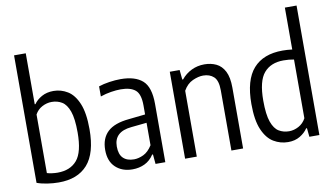

<svg xmlns="http://www.w3.org/2000/svg" viewBox="-80 -989 2050 1180"><g transform="rotate(-10 945.0 -399.0)"><path d="M199 9Q165.5 9 128.8 3.5Q92 -2 64 -12.5V-808H137V-490H141.5Q158.5 -515 190 -532.8Q221.5 -550.5 264 -550.5Q311 -550.5 351.8 -525.5Q392.5 -500.5 417.2 -441.5Q442 -382.5 442 -280.5Q442 -131 379.8 -60.8Q317.5 9.5 199 9ZM203 -51.5Q282 -51.5 324.2 -101.2Q366.5 -151 366.5 -273.5Q366.5 -360.5 350 -406.2Q333.5 -452 305.2 -469Q277 -486 241.5 -486Q211 -486 182 -470.8Q153 -455.5 137 -426V-60.5Q149.5 -56.5 168 -54Q186.5 -51.5 203 -51.5Z M660.5 8.5Q595.5 8.5 555 -29.5Q514.5 -67.5 514.5 -138Q514.5 -210 557.2 -250.5Q600 -291 692 -299.5L794 -310.5V-367Q794 -438 763.8 -463.2Q733.5 -488.5 672.5 -488.5Q645.5 -488.5 612.2 -483.2Q579 -478 545.5 -466.5V-529.5Q575 -539.5 612.5 -545Q650 -550.5 682.5 -550.5Q773 -550.5 819.2 -509.8Q865.5 -469 865.5 -364V0H804.5L799 -60H794Q771 -24.5 736.5 -8Q702 8.5 660.5 8.5ZM588.5 -146.5Q588.5 -97 612.5 -73.8Q636.5 -50.5 680 -50.5Q708 -50.5 738.8 -65Q769.5 -79.5 794 -118.5V-258.5L697 -248.5Q588.5 -238 588.5 -146.5Z M989 0V-542.5H1050.5L1056.5 -482H1061.5Q1088 -514.5 1125 -532.5Q1162 -550.5 1205.5 -550.5Q1246.5 -550.5 1279.5 -534.8Q1312.5 -519 1331.8 -481.5Q1351 -444 1351 -379.5V0H1278V-375.5Q1278 -437 1252.5 -460.5Q1227 -484 1186 -484Q1156.5 -484 1120.8 -468Q1085 -452 1062 -411V0Z M1631.5 9.5Q1583 9.5 1541.2 -15.5Q1499.5 -40.5 1474 -99.5Q1448.5 -158.5 1448.5 -260Q1448.5 -409.5 1511 -480Q1573.5 -550.5 1694 -550.5Q1722.5 -550.5 1754 -546.5V-808H1827V0H1764.5L1759 -54.5H1754Q1736.5 -28 1705.2 -9.2Q1674 9.5 1631.5 9.5ZM1648.5 -55Q1679 -55 1708.2 -70.8Q1737.5 -86.5 1754 -117.5V-484Q1723.5 -490 1689 -490Q1609.5 -490 1566.8 -440Q1524 -390 1524 -267.5Q1524 -180.5 1540.5 -134.5Q1557 -88.5 1585.2 -71.8Q1613.5 -55 1648.5 -55Z"/></g></svg>

Font: Encode Sans Condensed
Style: Regular
Weight: 400
Width: 3
Designer: Multiple Designers
Foundry: Impallari Type
Version: Version 3.000; ttfautohint (v1.8.3) -l 8 -r 50 -G 200 -x 14 